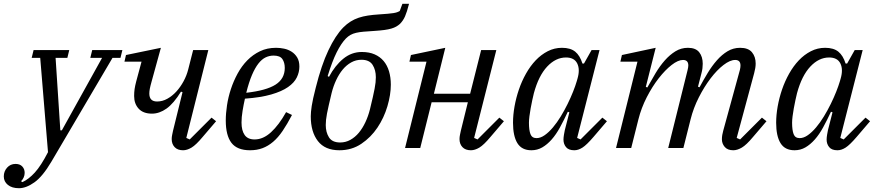

<svg xmlns="http://www.w3.org/2000/svg" viewBox="-120 -780 4616 1012"><path d="M-20 212Q-57 212 -78.5 194.5Q-100 177 -100 150Q-100 123 -82.5 103.5Q-65 84 -38 84Q-15 84 -2.5 97.5Q10 111 10 131Q10 144 4.5 156Q-1 168 -9 175L-2 180Q31 165 63.5 129.5Q96 94 133 22L92 -475H47L57 -516H245L235 -475H173L198 -93H206L418 -475H356L366 -516H525L515 -475H473L151 72Q105 150 61.5 181Q18 212 -20 212Z M845 12Q816 12 800.5 -4.5Q785 -21 785 -47Q785 -58 787.5 -69.5Q790 -81 792 -91L842 -294L834 -297Q795 -234 757.5 -207.5Q720 -181 681 -181Q635 -181 611 -207Q587 -233 587 -274Q587 -294 589.5 -311Q592 -328 598 -351L626 -455H536L544 -490L728 -528L679 -350Q672 -325 669.5 -311.5Q667 -298 667 -287Q667 -245 708 -245Q736 -245 762 -259.5Q788 -274 809.5 -297.5Q831 -321 847.5 -351.5Q864 -382 872 -414L898 -516H978L862 -53L880 -45L995 -160L1019 -141L948 -58Q913 -16 889.5 -2Q866 12 845 12Z M1198 12Q1130 12 1100 -27Q1070 -66 1070 -145Q1070 -182 1076.5 -225Q1083 -268 1097 -310.5Q1111 -353 1132.5 -392.5Q1154 -432 1183.5 -462Q1213 -492 1250.5 -510Q1288 -528 1335 -528Q1356 -528 1377.5 -523.5Q1399 -519 1417 -507.5Q1435 -496 1446.5 -477Q1458 -458 1458 -429Q1458 -400 1444.5 -372Q1431 -344 1398 -321Q1365 -298 1309.5 -282Q1254 -266 1171 -260Q1164 -229 1158.5 -195.5Q1153 -162 1153 -134Q1153 -92 1169.5 -68.5Q1186 -45 1222 -45Q1267 -45 1308.5 -83Q1350 -121 1388 -189L1419 -174Q1394 -126 1370 -90.5Q1346 -55 1319.5 -32.5Q1293 -10 1263.5 1Q1234 12 1198 12ZM1178 -291Q1284 -303 1332.5 -334Q1381 -365 1381 -422Q1381 -450 1368.5 -468.5Q1356 -487 1322 -487Q1300 -487 1280 -477.5Q1260 -468 1242 -445Q1224 -422 1208 -384.5Q1192 -347 1178 -291Z M1669 12Q1593 12 1555.5 -36.5Q1518 -85 1518 -167Q1518 -188 1523 -221.5Q1528 -255 1544 -317Q1574 -437 1611 -515Q1648 -593 1689 -635Q1708 -654 1728 -666.5Q1748 -679 1770.5 -686.5Q1793 -694 1819 -698Q1845 -702 1877 -704Q1906 -706 1924 -707.5Q1942 -709 1954 -711Q1966 -713 1973 -715.5Q1980 -718 1987 -722L2001 -760H2036Q2025 -717 2015 -694Q2005 -671 1988 -654Q1979 -646 1968.5 -640Q1958 -634 1943 -629.5Q1928 -625 1906 -622Q1884 -619 1853 -617Q1820 -615 1797 -613Q1774 -611 1757 -607Q1740 -603 1727.5 -596Q1715 -589 1703 -577Q1678 -551 1654.5 -504Q1631 -457 1607 -379L1614 -375Q1646 -435 1689.5 -470.5Q1733 -506 1787 -506Q1826 -506 1854.5 -493.5Q1883 -481 1902 -458.5Q1921 -436 1930.5 -404Q1940 -372 1940 -334Q1940 -281 1922 -220Q1904 -159 1869.5 -107.5Q1835 -56 1784.5 -22Q1734 12 1669 12ZM1673 -29Q1702 -29 1727 -43Q1752 -57 1771.5 -80.5Q1791 -104 1806 -136Q1821 -168 1830 -204Q1839 -241 1845 -267.5Q1851 -294 1854.5 -312.5Q1858 -331 1859.5 -345Q1861 -359 1861 -373Q1861 -411 1844 -438Q1827 -465 1785 -465Q1756 -465 1731 -451Q1706 -437 1686.5 -413.5Q1667 -390 1652 -358Q1637 -326 1628 -290Q1619 -252 1613 -226Q1607 -200 1603.5 -181.5Q1600 -163 1598.5 -148.5Q1597 -134 1597 -121Q1597 -83 1614 -56Q1631 -29 1673 -29Z M2362 12Q2333 12 2317.5 -4.5Q2302 -21 2302 -47Q2302 -58 2304.5 -69.5Q2307 -81 2309 -91L2346 -241H2155L2095 0H2015L2128 -455H2038L2046 -490L2227 -528L2167 -286H2358L2416 -516H2496L2379 -53L2397 -45L2512 -160L2536 -141L2465 -58Q2430 -16 2406.5 -2Q2383 12 2362 12Z M2681 12Q2630 12 2607 -25.5Q2584 -63 2584 -133Q2584 -174 2592 -219Q2600 -264 2615 -308Q2630 -352 2652.5 -392Q2675 -432 2703.5 -462Q2732 -492 2767 -510Q2802 -528 2842 -528Q2887 -528 2912 -507.5Q2937 -487 2950 -445H2958L2998 -516H3040L2922 -53L2940 -45L3055 -160L3079 -141L3008 -58Q2972 -16 2950 -2Q2928 12 2907 12Q2877 12 2863.5 -4.5Q2850 -21 2850 -44Q2850 -55 2852.5 -70Q2855 -85 2857 -94L2881 -188L2873 -191Q2852 -146 2831.5 -108.5Q2811 -71 2787.5 -44.5Q2764 -18 2738 -3Q2712 12 2681 12ZM2708 -52Q2729 -52 2751 -67.5Q2773 -83 2794.5 -108.5Q2816 -134 2835.5 -166Q2855 -198 2871.5 -231.5Q2888 -265 2900.5 -296.5Q2913 -328 2920 -352L2924 -366Q2938 -414 2922.5 -445.5Q2907 -477 2863 -477Q2809 -477 2764 -429Q2719 -381 2694 -289Q2690 -273 2685.5 -252Q2681 -231 2677 -209Q2673 -187 2670.5 -167Q2668 -147 2668 -133Q2668 -94 2676 -73Q2684 -52 2708 -52Z M3745 12Q3715 12 3700 -5.5Q3685 -23 3685 -46Q3685 -57 3687 -69Q3689 -81 3692 -91L3780 -412Q3783 -425 3783 -435Q3783 -464 3755 -464Q3728 -464 3693.5 -437.5Q3659 -411 3625.5 -367Q3592 -323 3563.5 -267Q3535 -211 3520 -151L3482 0H3402L3504 -410Q3508 -426 3508 -435Q3508 -464 3480 -464Q3454 -464 3420 -437.5Q3386 -411 3352 -367.5Q3318 -324 3289 -267.5Q3260 -211 3245 -151L3207 0H3127L3240 -455H3150L3158 -490L3336 -528L3284 -322L3292 -319Q3313 -357 3335.5 -394.5Q3358 -432 3384 -461.5Q3410 -491 3440 -509.5Q3470 -528 3506 -528Q3547 -528 3565.5 -504.5Q3584 -481 3584 -444Q3584 -433 3582.5 -420Q3581 -407 3577 -393L3559 -323L3567 -320Q3588 -359 3610.5 -396Q3633 -433 3659 -462.5Q3685 -492 3715 -510Q3745 -528 3781 -528Q3824 -528 3843.5 -504.5Q3863 -481 3863 -445Q3863 -423 3855 -394L3763 -53L3781 -45L3896 -160L3920 -141L3849 -58Q3814 -16 3790 -2Q3766 12 3745 12Z M4068 12Q4017 12 3994 -25.5Q3971 -63 3971 -133Q3971 -174 3979 -219Q3987 -264 4002 -308Q4017 -352 4039.5 -392Q4062 -432 4090.5 -462Q4119 -492 4154 -510Q4189 -528 4229 -528Q4274 -528 4299 -507.5Q4324 -487 4337 -445H4345L4385 -516H4427L4309 -53L4327 -45L4442 -160L4466 -141L4395 -58Q4359 -16 4337 -2Q4315 12 4294 12Q4264 12 4250.5 -4.5Q4237 -21 4237 -44Q4237 -55 4239.5 -70Q4242 -85 4244 -94L4268 -188L4260 -191Q4239 -146 4218.5 -108.5Q4198 -71 4174.5 -44.5Q4151 -18 4125 -3Q4099 12 4068 12ZM4095 -52Q4116 -52 4138 -67.5Q4160 -83 4181.5 -108.5Q4203 -134 4222.5 -166Q4242 -198 4258.5 -231.5Q4275 -265 4287.5 -296.5Q4300 -328 4307 -352L4311 -366Q4325 -414 4309.5 -445.5Q4294 -477 4250 -477Q4196 -477 4151 -429Q4106 -381 4081 -289Q4077 -273 4072.5 -252Q4068 -231 4064 -209Q4060 -187 4057.5 -167Q4055 -147 4055 -133Q4055 -94 4063 -73Q4071 -52 4095 -52Z"/></svg>

Font: IBM Plex Serif
Style: Italic
Weight: 400
Italic angle: -14°
Designer: Mike Abbink, Paul van der Laan, Pieter van Rosmalen
Foundry: Bold Monday
Version: Version 3.001